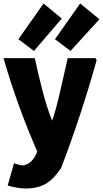

<svg xmlns="http://www.w3.org/2000/svg" viewBox="-24 -870 588 1097"><path d="M189 -4C120 -162 52 -342 -4 -538H175C199 -423 238 -263 274 -181C303 -259 334 -415 363 -538H522L528 -525C467 -308 399 -102 325 90C270 172 218 207 120 207C83 207 45 197 20 190L56 63C76 70 93 75 110 75C147 67 170 43 189 -4ZM225 -850 329 -764 170 -579 81 -646ZM434 -850 544 -760 379 -579 290 -646Z"/></svg>

Font: Repo ExtraBold
Style: Bold
Weight: 700
Designer: Stefan Peev
Foundry: Context Ltd
Version: Version 1.502